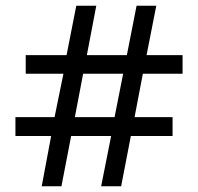

<svg xmlns="http://www.w3.org/2000/svg" viewBox="-20 -652 693 672"><path d="M381 -242 411 -394H271L242 -242ZM159 -176H34V-242H171L202 -394H70V-459H213L247 -632H317L284 -459H424L458 -632H527L493 -459H619V-394H480L451 -242H584V-176H438L404 0H334L369 -176H229L195 0H126Z"/></svg>

Font: Noto Sans Devanagari
Style: Regular
Weight: 400
Designer: Jelle Bosma - Monotype Design Team
Foundry: Monotype Imaging Inc.
Version: Version 1.901